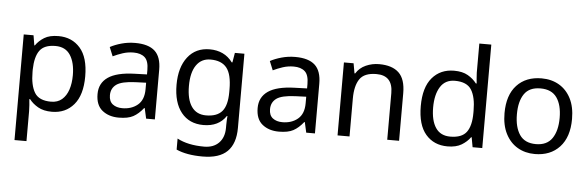

<svg xmlns="http://www.w3.org/2000/svg" viewBox="-57 -962 4305 1405"><g transform="rotate(5 2095.0 -260.0)"><path d="M340 -546Q439 -546 499.5 -477Q560 -408 560 -269Q560 -132 499.5 -61Q439 10 339 10Q277 10 236.5 -13.5Q196 -37 173 -68H167Q169 -51 171 -25Q173 1 173 20V240H85V-536H157L169 -463H173Q197 -498 236 -522Q275 -546 340 -546ZM324 -472Q242 -472 208.5 -426Q175 -380 173 -286V-269Q173 -170 205.5 -116.5Q238 -63 326 -63Q375 -63 406.5 -90Q438 -117 453.5 -163.5Q469 -210 469 -270Q469 -362 433.5 -417Q398 -472 324 -472Z M903 -545Q1001 -545 1048 -502Q1095 -459 1095 -365V0H1031L1014 -76H1010Q975 -32 936.5 -11Q898 10 830 10Q757 10 709 -28.5Q661 -67 661 -149Q661 -229 724 -272.5Q787 -316 918 -320L1009 -323V-355Q1009 -422 980 -448Q951 -474 898 -474Q856 -474 818 -461.5Q780 -449 747 -433L720 -499Q755 -518 803 -531.5Q851 -545 903 -545ZM929 -259Q829 -255 790.5 -227Q752 -199 752 -148Q752 -103 779.5 -82Q807 -61 850 -61Q918 -61 963 -98.5Q1008 -136 1008 -214V-262Z M1451 -546Q1504 -546 1546.5 -526Q1589 -506 1619 -465H1624L1636 -536H1706V9Q1706 124 1647.5 182Q1589 240 1466 240Q1348 240 1273 206V125Q1352 167 1471 167Q1540 167 1579.5 126.5Q1619 86 1619 16V-5Q1619 -17 1620 -39.5Q1621 -62 1622 -71H1618Q1564 10 1452 10Q1348 10 1289.5 -63Q1231 -136 1231 -267Q1231 -395 1289.5 -470.5Q1348 -546 1451 -546ZM1463 -472Q1396 -472 1359 -418.5Q1322 -365 1322 -266Q1322 -167 1358.5 -114.5Q1395 -62 1465 -62Q1546 -62 1583 -105.5Q1620 -149 1620 -246V-267Q1620 -377 1582 -424.5Q1544 -472 1463 -472Z M2079 -545Q2177 -545 2224 -502Q2271 -459 2271 -365V0H2207L2190 -76H2186Q2151 -32 2112.5 -11Q2074 10 2006 10Q1933 10 1885 -28.5Q1837 -67 1837 -149Q1837 -229 1900 -272.5Q1963 -316 2094 -320L2185 -323V-355Q2185 -422 2156 -448Q2127 -474 2074 -474Q2032 -474 1994 -461.5Q1956 -449 1923 -433L1896 -499Q1931 -518 1979 -531.5Q2027 -545 2079 -545ZM2105 -259Q2005 -255 1966.5 -227Q1928 -199 1928 -148Q1928 -103 1955.5 -82Q1983 -61 2026 -61Q2094 -61 2139 -98.5Q2184 -136 2184 -214V-262Z M2695 -546Q2791 -546 2840 -499.5Q2889 -453 2889 -349V0H2802V-343Q2802 -472 2682 -472Q2593 -472 2559 -422Q2525 -372 2525 -278V0H2437V-536H2508L2521 -463H2526Q2552 -505 2598 -525.5Q2644 -546 2695 -546Z M3245 10Q3145 10 3085 -59.5Q3025 -129 3025 -267Q3025 -405 3085.5 -475.5Q3146 -546 3246 -546Q3308 -546 3347.5 -523Q3387 -500 3412 -467H3418Q3417 -480 3414.5 -505.5Q3412 -531 3412 -546V-760H3500V0H3429L3416 -72H3412Q3388 -38 3348 -14Q3308 10 3245 10ZM3259 -63Q3344 -63 3378.5 -109.5Q3413 -156 3413 -250V-266Q3413 -366 3380 -419.5Q3347 -473 3258 -473Q3187 -473 3151.5 -416.5Q3116 -360 3116 -265Q3116 -169 3151.5 -116Q3187 -63 3259 -63Z M4136 -269Q4136 -136 4068.5 -63Q4001 10 3886 10Q3815 10 3759.5 -22.5Q3704 -55 3672 -117.5Q3640 -180 3640 -269Q3640 -402 3707 -474Q3774 -546 3889 -546Q3962 -546 4017.5 -513.5Q4073 -481 4104.5 -419.5Q4136 -358 4136 -269ZM3731 -269Q3731 -174 3768.5 -118.5Q3806 -63 3888 -63Q3969 -63 4007 -118.5Q4045 -174 4045 -269Q4045 -364 4007 -418Q3969 -472 3887 -472Q3805 -472 3768 -418Q3731 -364 3731 -269Z"/></g></svg>

Font: Noto Sans Sogdian
Style: Regular
Weight: 400
Designer: Monotype Design Team
Foundry: Monotype Imaging Inc.
Version: Version 2.002; ttfautohint (v1.8.4.7-5d5b)